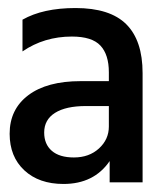

<svg xmlns="http://www.w3.org/2000/svg" viewBox="-20 -846 405 478"><path d="M164 -454Q202 -454 226.5 -476.5Q251 -499 251 -531V-582H194Q144 -582 117 -565Q90 -548 90 -516Q90 -487 109 -470.5Q128 -454 164 -454ZM253 -445Q214 -388 138 -388Q77 -388 40.5 -422Q4 -456 4 -513Q4 -574 50.5 -609Q97 -644 181 -644H251V-666Q251 -710 230 -732.5Q209 -755 159 -755Q90 -755 36 -718V-797Q87 -826 168 -826Q254 -826 294.5 -785.5Q335 -745 335 -664V-392H253Z"/></svg>

Font: Hind Madurai Medium
Style: Regular
Weight: 500
Designer: Jyotish Sonowal
Foundry: Indian Type Foundry
Version: Version 1.001;PS 1.0;hotconv 1.0.86;makeotf.lib2.5.63406; tt